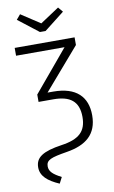

<svg xmlns="http://www.w3.org/2000/svg" viewBox="-114 -945 719 1209"><g transform="rotate(-10 245.0 -341.0)"><path d="M245 -756 374 -857 348 -888 227 -808 105 -888 79 -857 209 -756ZM226 -372H190L418 -636V-685H35V-635H345L124 -371V-324H218C324 -324 380 -284 380 -183C380 -90 332 -47 219 -31C98 -13 50 18 50 82C50 137 92 174 166 206L186 167C134 140 110 119 110 86C110 45 141 34 245 17C369 -3 442 -61 442 -183C442 -301 373 -372 226 -372Z"/></g></svg>

Font: FiraGO Light
Style: Regular
Weight: 300
Designer: bBox Type
Foundry: bBox Type GmbH
Version: Version 1.001;PS 001.001;hotconv 1.0.88;makeotf.lib2.5.64775